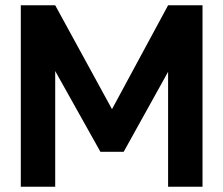

<svg xmlns="http://www.w3.org/2000/svg" viewBox="-20 -710 849 730"><path d="M750 -689.9V0H619.1V-437L450.2 -132.8H361.8L189.9 -439.9V0H59.1V-689.9H189.9L405.8 -294.9L619.1 -689.9Z"/></svg>

Font: D-DIN Exp
Style: DINExp-Bold
Weight: 700
Width: 7
Designer: Charles Nix
Foundry: Datto Inc.
Version: Version 1.00